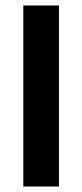

<svg xmlns="http://www.w3.org/2000/svg" viewBox="-20 -680 300 700"><path d="M65 0V-660H195V0Z"/></svg>

Font: Xolonium
Style: Regular
Weight: 400
Designer: Severin Meyer
Version: Version 4.2